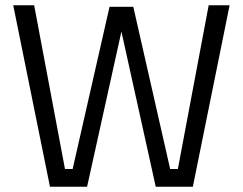

<svg xmlns="http://www.w3.org/2000/svg" viewBox="-20 -712 926 732"><path d="M170.5 0 30.4 -692H110.2L227.7 -67.8H257L397.6 -686H488.2L628.7 -67.8H658.1L775.6 -692H855.4L715.2 0H573.8L435.7 -624.2H450.1L312 0Z"/></svg>

Font: Titillium Web
Style: Bold
Weight: 700
Designer: Mohamed Gaber, Accademia di Belle Arti di Urbino
Foundry: Kief Type Foundry, Accademia di Belle Arti di Urbino
Version: Version 3.000